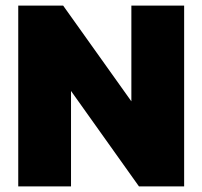

<svg xmlns="http://www.w3.org/2000/svg" viewBox="-20 -664 721 684"><path d="M45 0V-644H205L448 -303V-644H636V0H475L233 -340V0Z"/></svg>

Font: Kanit
Style: Bold
Weight: 700
Designer: Katatrad Team
Foundry: CadsonDemak
Version: Version 2.000; ttfautohint (v1.8.3)